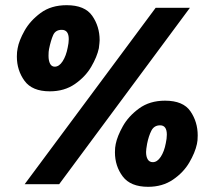

<svg xmlns="http://www.w3.org/2000/svg" viewBox="-20 -710 854 740"><path d="M580 -680H712L208 0H75ZM237 -690Q307 -690 335.5 -649Q364 -608 364 -555Q364 -548 361 -524Q354 -491 331.5 -452.5Q309 -414 268.5 -386Q228 -358 172 -358Q104 -358 74.5 -398.5Q45 -439 45 -492Q45 -511 48 -524Q53 -553 74.5 -591.5Q96 -630 136.5 -660Q177 -690 237 -690ZM167 -495Q167 -476 173 -464.5Q179 -453 191 -453Q208 -453 221.5 -474Q235 -495 241 -527Q245 -545 245 -559Q245 -595 218 -595Q194 -595 185 -575Q176 -555 169 -521Q167 -512 167 -495ZM616 -322Q686 -322 714 -281Q742 -240 742 -188Q742 -167 739 -155Q732 -122 709.5 -83.5Q687 -45 646.5 -17.5Q606 10 551 10Q483 10 453 -30Q423 -70 423 -123Q423 -142 426 -155Q432 -185 453.5 -223.5Q475 -262 516 -292Q557 -322 616 -322ZM543 -124Q543 -106 549.5 -95.5Q556 -85 569 -85Q586 -85 599.5 -105.5Q613 -126 619 -158Q623 -176 623 -191Q623 -227 597 -227Q574 -227 563.5 -206.5Q553 -186 547 -156Q543 -134 543 -124Z"/></svg>

Font: Teachers ExtraBold
Style: Italic
Weight: 800
Designer: Alfredo Marco Pradil & Chank Diesel
Version: Version 0.009